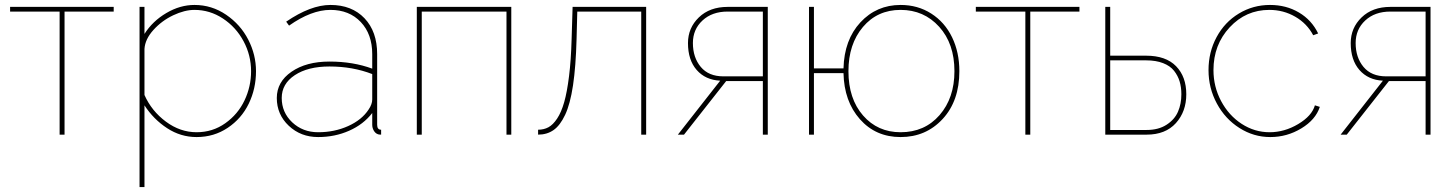

<svg xmlns="http://www.w3.org/2000/svg" viewBox="-20 -547 5915 780"><path d="M222.2 0V-500H21V-519H441.9V-500H242.2V0Z M566.9 -119.1V212.9H546.9V-519H566.9V-409.2Q600.1 -461.4 655.8 -494.1Q711.4 -526.9 770 -526.9Q840.3 -526.9 898.7 -487.1Q957 -447.3 988.5 -386Q1020 -324.7 1020 -257.8Q1020 -186.5 990.5 -125.7Q960.9 -64.9 905 -27.6Q849.1 9.8 778.8 9.8Q713.9 9.8 658.7 -26.4Q603.5 -62.5 566.9 -119.1ZM1000 -257.8Q1000 -322.3 969.5 -379.4Q939 -436.5 885.7 -471.7Q832.5 -506.8 770 -506.8Q730 -506.8 683.6 -484.9Q637.2 -462.9 603.3 -425.3Q569.3 -387.7 566.9 -348.1V-161.1Q595.7 -96.2 653.8 -53Q711.9 -9.8 778.8 -9.8Q843.8 -9.8 895.3 -46.4Q946.8 -83 973.4 -139.2Q1000 -195.3 1000 -257.8Z M1104.5 -148.9Q1104.5 -214.4 1164.3 -255.6Q1224.1 -296.9 1318.4 -296.9Q1414.6 -296.9 1492.2 -268.1V-327.1Q1492.2 -408.2 1445.6 -457.5Q1398.9 -506.8 1322.3 -506.8Q1245.1 -506.8 1154.3 -442.9L1142.6 -459Q1242.2 -526.9 1322.3 -526.9Q1409.2 -526.9 1460.7 -472.9Q1512.2 -418.9 1512.2 -327.1V-40Q1512.2 -20 1528.3 -20V0Q1517.6 0 1514.6 -2Q1504.9 -5.4 1498.5 -16.4Q1492.2 -27.3 1492.2 -40V-87.9Q1456.5 -41.5 1398.4 -15.9Q1340.3 9.8 1272.5 9.8Q1201.7 9.8 1153.1 -36.1Q1104.5 -82 1104.5 -148.9ZM1477.5 -102.1Q1492.2 -123.5 1492.2 -143.1V-246.1Q1412.6 -276.9 1318.4 -276.9Q1231 -276.9 1177.7 -241.7Q1124.5 -206.5 1124.5 -148.9Q1124.5 -90.3 1167.2 -50Q1210 -9.8 1272.5 -9.8Q1338.9 -9.8 1394.5 -34.9Q1450.2 -60.1 1477.5 -102.1Z M1673.3 0V-519H2057.1V0H2037.6V-500H1693.4V0Z M2166 0V-20Q2189.5 -20 2208 -30Q2226.6 -40 2243.4 -65.4Q2260.3 -90.8 2272 -131.8Q2283.7 -172.9 2291.7 -237.5Q2299.8 -302.2 2302.2 -388.2L2306.2 -519H2605V0H2585V-500H2325.2L2322.3 -388.2Q2319.3 -276.9 2307.9 -200.4Q2296.4 -124 2275.9 -80.6Q2255.4 -37.1 2228.8 -18.6Q2202.1 0 2166 0Z M2733.9 0 2905.8 -219.2Q2845.7 -222.2 2810.3 -262.7Q2774.9 -303.2 2774.9 -372.1Q2774.9 -433.6 2819.1 -476.3Q2863.3 -519 2936 -519H3099.1V0H3079.1V-217.8H2930.2L2758.8 0ZM2918.9 -236.8H3079.1V-500H2936Q2873 -500 2834 -463.9Q2794.9 -427.7 2794.9 -372.1Q2794.9 -313.5 2826.9 -275.1Q2858.9 -236.8 2918.9 -236.8Z M3638.7 9.8Q3537.6 9.8 3473.4 -62.7Q3409.2 -135.3 3406.7 -250H3286.6V0H3266.6V-519H3286.6V-269H3406.7Q3409.7 -385.3 3475.3 -456.1Q3541 -526.9 3638.7 -526.9Q3708.5 -526.9 3763.2 -491.9Q3817.9 -457 3847.7 -395.8Q3877.4 -334.5 3877.4 -257.8Q3877.4 -137.2 3809.6 -63.7Q3741.7 9.8 3638.7 9.8ZM3638.7 -9.8Q3736.3 -9.8 3796.9 -79.3Q3857.4 -148.9 3857.4 -257.8Q3857.4 -369.6 3795.4 -438.2Q3733.4 -506.8 3638.7 -506.8Q3544.4 -506.8 3485.6 -437.3Q3426.8 -367.7 3426.8 -257.8Q3426.8 -146 3486.1 -77.9Q3545.4 -9.8 3638.7 -9.8Z M4145.5 0V-500H3944.3V-519H4365.2V-500H4165.5V0Z M4470.2 0V-519H4490.2V-320.8H4636.2Q4716.3 -320.8 4757.8 -278.1Q4799.3 -235.4 4799.3 -164.1Q4799.3 -93.8 4757.1 -46.9Q4714.8 0 4638.2 0ZM4490.2 -19H4638.2Q4686.5 -19 4719.2 -40.3Q4752 -61.5 4765.6 -93.3Q4779.3 -125 4779.3 -164.1Q4779.3 -192.9 4772.2 -216.3Q4765.1 -239.7 4749.5 -259.5Q4733.9 -279.3 4705.1 -290.5Q4676.3 -301.8 4636.2 -301.8H4490.2Z M5140.6 9.8Q5073.2 9.8 5015.4 -26.9Q4957.5 -63.5 4923.6 -126.2Q4889.6 -189 4889.6 -262.2Q4889.6 -335.4 4922.4 -396.2Q4955.1 -457 5012.7 -491.9Q5070.3 -526.9 5139.6 -526.9Q5205.1 -526.9 5256.8 -496.3Q5308.6 -465.8 5335 -411.1L5314.9 -403.8Q5289.6 -451.7 5241.7 -479.2Q5193.8 -506.8 5136.7 -506.8Q5041.5 -506.8 4975.6 -436Q4909.7 -365.2 4909.7 -262.2Q4909.7 -194.8 4940.7 -136.5Q4971.7 -78.1 5024.2 -43.9Q5076.7 -9.8 5137.7 -9.8Q5198.2 -9.8 5253.9 -43Q5309.6 -76.2 5321.8 -119.1L5341.8 -112.8Q5324.7 -60.5 5266.6 -25.4Q5208.5 9.8 5140.6 9.8Z M5426.3 0 5598.1 -219.2Q5538.1 -222.2 5502.7 -262.7Q5467.3 -303.2 5467.3 -372.1Q5467.3 -433.6 5511.5 -476.3Q5555.7 -519 5628.4 -519H5791.5V0H5771.5V-217.8H5622.6L5451.2 0ZM5611.3 -236.8H5771.5V-500H5628.4Q5565.4 -500 5526.4 -463.9Q5487.3 -427.7 5487.3 -372.1Q5487.3 -313.5 5519.3 -275.1Q5551.3 -236.8 5611.3 -236.8Z"/></svg>

Font: Rawline Thin
Style: Regular
Weight: 250
Designer: Matt McInerney, Pablo Impallari, Rodrigo Fuenzalida
Foundry: Matt McInerney, Pablo Impallari, Rodrigo Fuenzalida
Version: Version 4.020;PS 004.020;hotconv 1.0.88;makeotf.lib2.5.64775